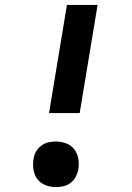

<svg xmlns="http://www.w3.org/2000/svg" viewBox="-20 -755 540 783"><path d="M180 -294 253 -735H378L305 -294ZM208 8Q186 8 165.5 0Q145 -8 132.5 -24.5Q120 -41 116.5 -63Q113 -85 117 -107Q119 -123 127 -137Q135 -151 148.5 -161Q162 -171 177.5 -174.5Q193 -178 208 -178Q230 -178 250.5 -170Q271 -162 283.5 -145.5Q296 -129 299.5 -107Q303 -85 299 -62Q296 -47 288 -32.5Q280 -18 267 -8.5Q254 1 238.5 4.5Q223 8 208 8Z"/></svg>

Font: Iosevka Slab Extrabold Oblique
Style: Regular
Weight: 800
Italic angle: -9°
Monospace: yes
Designer: Belleve Invis
Foundry: Belleve Invis
Version: Version 11.1.1; ttfautohint (v1.8.3)